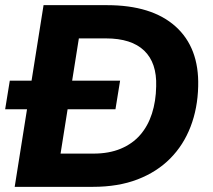

<svg xmlns="http://www.w3.org/2000/svg" viewBox="-22 -725 825 745"><path d="M35 0 147 -705H393Q567 -705 659 -622.5Q751 -540 747 -390Q745 -305 717.5 -233.5Q690 -162 638.5 -110Q587 -58 512 -29Q437 0 338 0ZM213 -129H341Q401 -129 446.5 -148Q492 -167 522 -201.5Q552 -236 567.5 -284Q583 -332 584 -390Q587 -481 537.5 -528.5Q488 -576 389 -576H284ZM-2 -301 16 -412H444L426 -301Z"/></svg>

Font: Nunito Sans 11pt ExtraBold
Style: Italic
Weight: 800
Italic angle: -9°
Version: Version 3.101;gftools[0.9.27]